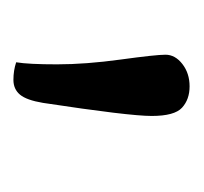

<svg xmlns="http://www.w3.org/2000/svg" viewBox="-28 -748 296 279"><g transform="rotate(90 119.5 -609.0)"><path d="M130 -524Q126 -500 118 -490.5Q110 -481 96.5 -481Q83 -481 71 -485Q74 -503 74 -544.5Q74 -586 67 -637Q60 -688 60 -702Q60 -716 73.5 -726.5Q87 -737 106 -737Q125 -737 137 -726Q149 -715 149 -682Q149 -649 130 -524Z"/></g></svg>

Font: Overlock
Style: Regular
Weight: 400
Designer: Dario Muhafara
Foundry: Dario Manuel Muhafara
Version: Version 1.002